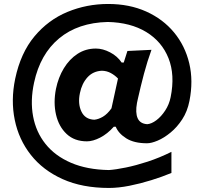

<svg xmlns="http://www.w3.org/2000/svg" viewBox="-20 -786 1024 963"><path d="M526.4 156.7Q392.6 156.7 293.9 112.3Q195.3 67.9 134.8 -9Q74.2 -85.9 54 -184.6Q33.7 -283.2 56.2 -391.1Q83.5 -520.5 152.8 -603.5Q222.2 -686.5 318.6 -726.3Q415 -766.1 522.5 -766.1Q628.9 -766.1 713.1 -728.3Q797.4 -690.4 852.8 -623.5Q908.2 -556.6 929.2 -468.5Q950.2 -380.4 930.2 -279.8Q919.9 -227.1 894 -187.5Q868.2 -147.9 835.4 -121.1Q802.7 -94.2 771 -80.8Q739.3 -67.4 717.3 -67.4Q652.8 -67.4 613.5 -92Q574.2 -116.7 560.5 -150.4H550.8Q518.6 -114.3 482.2 -95.7Q445.8 -77.1 416 -77.1Q353.5 -77.1 314.2 -114Q274.9 -150.9 261 -210.9Q247.1 -271 260.7 -340.3Q272.5 -397.9 300.3 -443.6Q328.1 -489.3 368.9 -515.9Q409.7 -542.5 460.9 -542.5Q495.6 -542.5 532.2 -523.4Q568.8 -504.4 590.3 -472.2H600.6L619.1 -530.3L739.7 -536.1Q718.8 -478.5 702.1 -415.8Q685.5 -353 671.4 -290L667 -269.5Q658.2 -220.7 670.4 -193.1Q682.6 -165.5 718.3 -163.1Q739.7 -164.6 764.2 -182.9Q788.6 -201.2 808.6 -231.7Q828.6 -262.2 835.9 -298.8Q858.4 -410.2 825.2 -493.9Q792 -577.6 713.4 -625.5Q634.8 -673.3 520.5 -675.8Q371.6 -672.4 276.6 -593.5Q181.6 -514.6 150.9 -371.6Q131.3 -281.2 146 -202.4Q160.6 -123.5 208.5 -63.7Q256.3 -3.9 336.2 30.5Q416 64.9 526.4 66.9Q561 64.5 611.3 54.2Q661.6 43.9 720.7 24.7Q779.8 5.4 839.8 -24.4V81.5Q793.9 100.6 739 117.7Q684.1 134.8 628.9 145.8Q573.7 156.7 526.4 156.7ZM452.6 -185.5Q474.1 -187.5 496.3 -200.7Q518.6 -213.9 539.1 -242.7L571.8 -392.1Q556.6 -408.2 536.1 -419.4Q515.6 -430.7 491.2 -431.2Q446.8 -429.2 418.7 -398.2Q390.6 -367.2 380.9 -319.3Q369.6 -266.1 388.2 -226.8Q406.7 -187.5 452.6 -185.5Z"/></svg>

Font: Pinar-DS3-FD Bold
Style: Regular
Weight: 700
Designer: Amin Abedi
Version: Version 3.000